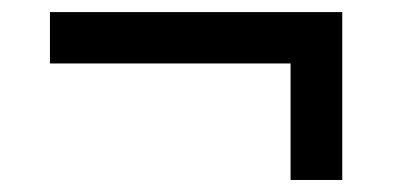

<svg xmlns="http://www.w3.org/2000/svg" viewBox="-20 -444 667 321"><path d="M63.5 -423.8H552.2V-143.1H465.8V-337.9H63.5Z"/></svg>

Font: Atomic Age
Style: Regular
Weight: 400
Designer: James Grieshaber
Foundry: James Grieshaber
Version: Version 1.008; ttfautohint (v1.4.1) -l 6 -r 46 -G 0 -x 0 -H 